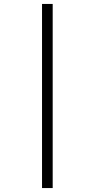

<svg xmlns="http://www.w3.org/2000/svg" viewBox="-20 -760 481 973"><path d="M193 193V-740H247V193Z"/></svg>

Font: Lexend Tera ExtraLight
Style: Regular
Weight: 250
Designer: Bonnie Shaver-Troup, Thomas Jockin
Foundry: Lexend
Version: Version 1.007